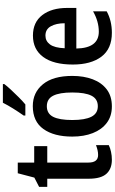

<svg xmlns="http://www.w3.org/2000/svg" viewBox="255 -1112 816 1367"><g transform="rotate(-90 663.5 -429.0)"><path d="M243 -139Q260 -139 277.5 -143Q295 -147 313 -154V-63Q293 -53 265.5 -47Q238 -41 209 -41Q144 -41 109 -80Q74 -119 74 -206V-501H16V-559L82 -593L113 -711H189V-594H306V-501H189V-208Q189 -139 243 -139Z M806 -323Q806 -241 782 -177.5Q758 -114 710 -77.5Q662 -41 589 -41Q520 -41 472 -77Q424 -113 399 -176.5Q374 -240 374 -323Q374 -453 428 -528.5Q482 -604 591 -604Q688 -604 747 -531.5Q806 -459 806 -323ZM492 -323Q492 -232 515.5 -186.5Q539 -141 590 -141Q642 -141 665 -186Q688 -231 688 -323Q688 -414 665 -459Q642 -504 590 -504Q538 -504 515 -459.5Q492 -415 492 -323ZM748 -807Q734 -788 708.5 -760.5Q683 -733 654.5 -704.5Q626 -676 603 -657H524V-669Q550 -706 574 -744.5Q598 -783 615 -817H748Z M1093 -603Q1188 -603 1239 -536.5Q1290 -470 1290 -360V-294H1001Q1004 -134 1121 -134Q1194 -134 1266 -175V-78Q1199 -41 1113 -41Q999 -41 943 -115.5Q887 -190 887 -319Q887 -457 941 -530Q995 -603 1093 -603ZM1093 -514Q1054 -514 1030 -481.5Q1006 -449 1003 -377H1181Q1181 -437 1159.5 -475.5Q1138 -514 1093 -514Z"/></g></svg>

Font: Noto Sans Tamil UI Condensed SemiBold
Style: Regular
Weight: 600
Width: 3
Designer: Jelle Bosma - Monotype Design Team
Foundry: Monotype Imaging Inc.
Version: Version 2.004; ttfautohint (v1.8.4.7-5d5b)